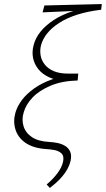

<svg xmlns="http://www.w3.org/2000/svg" viewBox="-20 -731 522 947"><path d="M226 196 210 179Q243 151 264 122.5Q285 94 291 67Q297 39 283.5 26Q270 13 248 9Q226 5 204 4Q142 -1 105 -27Q68 -53 56 -93Q44 -133 56 -175Q65 -207 88 -237.5Q111 -268 148 -294.5Q185 -321 236.5 -339.5Q288 -358 355 -364L346 -334H306Q257 -334 223 -349.5Q189 -365 169 -390Q149 -415 143 -445.5Q137 -476 146 -509Q155 -544 180 -575Q205 -606 245.5 -632.5Q286 -659 341 -676.5Q396 -694 465 -701L479 -683Q412 -675 360.5 -658.5Q309 -642 272 -618Q235 -594 213 -566.5Q191 -539 183 -510Q176 -485 180 -459.5Q184 -434 200.5 -413Q217 -392 245.5 -380Q274 -368 316 -368H366L363 -334Q286 -332 230 -308.5Q174 -285 141 -250.5Q108 -216 97 -177Q86 -142 96 -109Q106 -76 137 -55Q168 -34 221 -31Q243 -30 264.5 -25.5Q286 -21 302.5 -10.5Q319 0 326.5 18Q334 36 328 63Q323 84 310.5 106Q298 128 277 150.5Q256 173 226 196ZM190 -670 199 -704 482 -711 479 -683Z"/></svg>

Font: Ysabeau Infant ExtraLight
Style: Italic
Weight: 250
Italic angle: -12°
Designer: Christian Thalmann (Catharsis Fonts)
Version: Version 2.001;gftools[0.9.30]; featfreeze: ss01,ss02,lnum